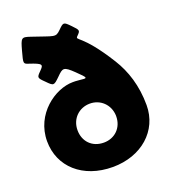

<svg xmlns="http://www.w3.org/2000/svg" viewBox="-156 -984 996 1115"><g transform="rotate(-20 342.0 -426.5)"><path d="M41 -256C41 -98 165 15 350 15C527 15 656 -98 656 -256C656 -377 623 -476 573 -556C438 -773 391 -746 416 -771C441 -796 441 -798 404 -836C367 -874 365 -874 330 -839C294 -804 293 -815 160 -859C107 -877 104 -873 84 -800C64 -727 64 -726 95 -716C174 -690 173 -683 143 -653C113 -623 113 -621 151 -584C188 -546 190 -546 231 -586C271 -626 278 -630 334 -576C393 -519 389 -520 338 -526C321 -528 306 -528 299 -528C189 -528 41 -424 41 -256ZM229 -256C229 -327 282 -377 349 -377C413 -377 465 -329 468 -261V-256C468 -186 418 -136 349 -136C277 -136 229 -186 229 -256Z"/></g></svg>

Font: Hussar Print
Style: Bold
Weight: 700
Foundry: Cannot Into Space Fonts
Version: Version 2.00